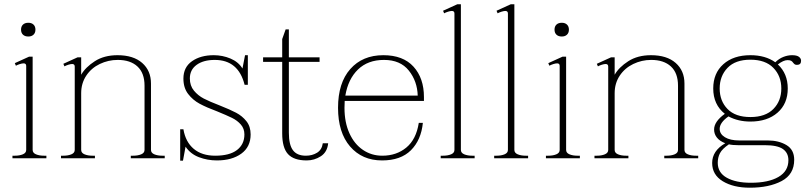

<svg xmlns="http://www.w3.org/2000/svg" viewBox="-20 -737 3750 894"><path d="M78 -599Q78 -614 87 -622.5Q96 -631 112 -631Q127 -631 136 -622.5Q145 -614 145 -599Q145 -584 136 -575.5Q127 -567 112 -567Q96 -567 87 -575.5Q78 -584 78 -599ZM38 -12H49Q71 -12 86.5 -18.5Q102 -25 102 -39V-430Q102 -442 90 -442Q83 -442 72 -438.5Q61 -435 54 -431L49 -443L115 -473H132V-39Q132 -25 147.5 -18.5Q163 -12 185 -12H196V0H38Z M747 -12V0H589V-12H600Q622 -12 637.5 -18.5Q653 -25 653 -39V-338Q653 -397 620 -427.5Q587 -458 528 -458Q484 -458 444.5 -439Q405 -420 381.5 -384.5Q358 -349 358 -303V-39Q358 -25 373.5 -18.5Q389 -12 411 -12H422V0H264V-12H275Q297 -12 312.5 -18.5Q328 -25 328 -39V-427Q328 -439 316 -439Q309 -439 298 -435.5Q287 -432 280 -428L275 -440L341 -470H358V-389Q378 -424 421.5 -452Q465 -480 527 -480Q601 -480 642 -444Q683 -408 683 -348V-39Q683 -25 698.5 -18.5Q714 -12 736 -12Z M819 -135H834Q844 -76 882 -44Q920 -12 982 -12Q1049 -12 1083.5 -38.5Q1118 -65 1118 -111Q1118 -138 1101.5 -157Q1085 -176 1060.5 -188Q1036 -200 992 -218Q941 -237 909.5 -254Q878 -271 856 -299.5Q834 -328 834 -371Q834 -424 874 -452Q914 -480 975 -480Q1016 -480 1053 -464.5Q1090 -449 1109 -418L1121 -480H1134V-342H1119Q1090 -458 980 -458Q927 -458 895.5 -435Q864 -412 864 -372Q864 -338 883 -315Q902 -292 929 -278Q956 -264 1003 -246Q1051 -227 1079.5 -212Q1108 -197 1127.5 -172.5Q1147 -148 1147 -111Q1147 -53 1103.5 -21.5Q1060 10 990 10Q946 10 906.5 -5Q867 -20 844 -54L832 11H819Z M1508 -70Q1504 -29 1474 -9.5Q1444 10 1408 10Q1348 10 1321 -19.5Q1294 -49 1294 -116V-449H1205V-470H1294V-555L1310 -600H1325V-470H1468V-449H1325V-119Q1325 -63 1344 -37.5Q1363 -12 1404 -12Q1434 -12 1456.5 -26Q1479 -40 1483 -70Z M1585 -267Q1584 -257 1584 -235Q1584 -167 1607 -116.5Q1630 -66 1670 -39Q1710 -12 1760 -12Q1826 -12 1872 -50Q1918 -88 1930 -165H1949Q1941 -85 1893.5 -37.5Q1846 10 1759 10Q1666 10 1610 -55Q1554 -120 1554 -235Q1554 -351 1611 -415.5Q1668 -480 1765 -480Q1857 -480 1905.5 -426.5Q1954 -373 1954 -285V-267ZM1588 -292H1925Q1923 -359 1883.5 -408.5Q1844 -458 1768 -458Q1693 -458 1647 -413.5Q1601 -369 1588 -292Z M2032 -12H2043Q2065 -12 2080.5 -18.5Q2096 -25 2096 -39V-674Q2096 -686 2084 -686Q2077 -686 2066 -682.5Q2055 -679 2048 -675L2043 -687L2109 -717H2126V-39Q2126 -25 2141.5 -18.5Q2157 -12 2179 -12H2190V0H2032Z M2281 -12H2292Q2314 -12 2329.5 -18.5Q2345 -25 2345 -39V-674Q2345 -686 2333 -686Q2326 -686 2315 -682.5Q2304 -679 2297 -675L2292 -687L2358 -717H2375V-39Q2375 -25 2390.5 -18.5Q2406 -12 2428 -12H2439V0H2281Z M2562 -599Q2562 -614 2571 -622.5Q2580 -631 2596 -631Q2611 -631 2620 -622.5Q2629 -614 2629 -599Q2629 -584 2620 -575.5Q2611 -567 2596 -567Q2580 -567 2571 -575.5Q2562 -584 2562 -599ZM2522 -12H2533Q2555 -12 2570.5 -18.5Q2586 -25 2586 -39V-430Q2586 -442 2574 -442Q2567 -442 2556 -438.5Q2545 -435 2538 -431L2533 -443L2599 -473H2616V-39Q2616 -25 2631.5 -18.5Q2647 -12 2669 -12H2680V0H2522Z M3231 -12V0H3073V-12H3084Q3106 -12 3121.5 -18.5Q3137 -25 3137 -39V-338Q3137 -397 3104 -427.5Q3071 -458 3012 -458Q2968 -458 2928.5 -439Q2889 -420 2865.5 -384.5Q2842 -349 2842 -303V-39Q2842 -25 2857.5 -18.5Q2873 -12 2895 -12H2906V0H2748V-12H2759Q2781 -12 2796.5 -18.5Q2812 -25 2812 -39V-427Q2812 -439 2800 -439Q2793 -439 2782 -435.5Q2771 -432 2764 -428L2759 -440L2825 -470H2842V-389Q2862 -424 2905.5 -452Q2949 -480 3011 -480Q3085 -480 3126 -444Q3167 -408 3167 -348V-39Q3167 -25 3182.5 -18.5Q3198 -12 3220 -12Z M3710 -454Q3710 -435 3691 -435Q3684 -435 3680.5 -437.5Q3677 -440 3673 -445Q3669 -451 3663.5 -454Q3658 -457 3647 -457Q3628 -457 3602 -437Q3648 -394 3648 -325Q3648 -254 3600.5 -212.5Q3553 -171 3474 -171Q3417 -171 3372 -195Q3331 -166 3331 -137Q3331 -113 3355.5 -98Q3380 -83 3422 -83H3555Q3606 -83 3642 -61.5Q3678 -40 3678 7Q3678 75 3619.5 106Q3561 137 3471 137Q3395 137 3345.5 107Q3296 77 3296 22Q3296 -35 3357 -70Q3331 -80 3318 -96.5Q3305 -113 3305 -134Q3305 -171 3355 -207Q3301 -250 3301 -325Q3301 -396 3348 -438Q3395 -480 3474 -480Q3544 -480 3590 -447Q3607 -464 3627.5 -472Q3648 -480 3668 -480Q3690 -480 3700 -472.5Q3710 -465 3710 -454ZM3474 -459Q3404 -459 3367.5 -421Q3331 -383 3331 -325Q3331 -267 3367.5 -229.5Q3404 -192 3474 -192Q3544 -192 3581 -229.5Q3618 -267 3618 -325Q3618 -383 3581 -421Q3544 -459 3474 -459ZM3374 -65Q3343 -44 3332.5 -24Q3322 -4 3322 21Q3322 67 3364 90.5Q3406 114 3476 114Q3558 114 3604.5 87Q3651 60 3651 9Q3651 -25 3625.5 -43Q3600 -61 3541 -61H3417Q3390 -61 3374 -65Z"/></svg>

Font: Taviraj Thin
Style: Regular
Weight: 100
Designer: Katatrad Team
Foundry: CadsonDemak
Version: Version 1.030